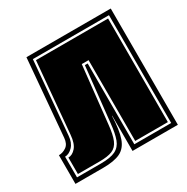

<svg xmlns="http://www.w3.org/2000/svg" viewBox="-121 -601 691 708"><g transform="rotate(-30 224.5 -247.5)"><path d="M4 0V-122Q21 -122 36 -132.5Q51 -143 53 -168L81 -495H440V0H247V-150H246Q244 -90 232.5 -57.5Q221 -25 195 -12.5Q169 0 122 0ZM21 -18H122Q164 -18 185 -28.5Q206 -39 215 -63Q224 -87 228 -128L253 -362H265V-18H422V-477H98L71 -167Q69 -138 53.5 -122Q38 -106 21 -106ZM30 -27V-97Q47 -97 61.5 -113.5Q76 -130 79 -166L106 -468H413V-27H274V-371H245L219 -130Q215 -88 205.5 -65.5Q196 -43 176.5 -35Q157 -27 122 -27Z"/></g></svg>

Font: Alumni Sans Collegiate One SC
Style: Regular
Weight: 400
Designer: Robert E. Leuschke
Foundry: Robert E. Leuschke
Version: Version 1.100